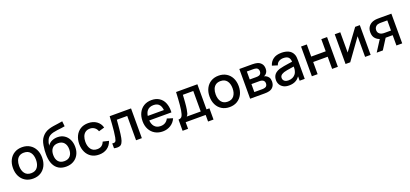

<svg xmlns="http://www.w3.org/2000/svg" viewBox="42 -1946 6998 3277"><g transform="rotate(-20 3540.5 -307.5)"><path d="M304.5 15Q223.5 15 164 -21.5Q104.5 -58 72.2 -122.2Q40 -186.5 40 -270.5Q40 -355 73 -419.2Q106 -483.5 165.5 -519.2Q225 -555 304.5 -555Q385.5 -555 445 -518.5Q504.5 -482 537 -418Q569.5 -354 569.5 -270.5Q569.5 -186 536.8 -121.8Q504 -57.5 444.5 -21.2Q385 15 304.5 15ZM304.5 -83.5Q382 -83.5 420.2 -135.8Q458.5 -188 458.5 -270.5Q458.5 -355 419.8 -405.8Q381 -456.5 304.5 -456.5Q252 -456.5 218 -432.8Q184 -409 167.5 -367.2Q151 -325.5 151 -270.5Q151 -185.5 190 -134.5Q229 -83.5 304.5 -83.5Z M901.5 15.5Q824.5 15 770.5 -18Q716.5 -51 686.2 -113.2Q656 -175.5 651 -263.5Q650 -283 650 -304Q650 -329.5 652.2 -369.5Q654.5 -409.5 662.8 -458Q671 -506.5 684 -539Q698.5 -575 723.5 -605.2Q748.5 -635.5 778.5 -656Q810.5 -678 849.5 -690.2Q888.5 -702.5 931.2 -709.5Q974 -716.5 1017.8 -721.8Q1061.5 -727 1103 -735L1113 -641.5Q1085.5 -635 1048.2 -631Q1011 -627 971.2 -622Q931.5 -617 895.5 -608Q859.5 -599 833 -582.5Q795.5 -559.5 775.8 -515.5Q756 -471.5 752 -420Q783 -467 831 -487.8Q879 -508.5 930.5 -508.5Q1002.5 -508.5 1054.8 -474.5Q1107 -440.5 1135 -382Q1163 -323.5 1163 -249.5Q1163 -169.5 1130.2 -109.8Q1097.5 -50 1039.2 -17.2Q981 15.5 906 15.5Q904 15.5 901.5 15.5ZM907 -83Q979 -83 1015.8 -127.5Q1052.5 -172 1052.5 -246Q1052.5 -322 1014.5 -365.5Q976.5 -409 907 -409Q836.5 -409 799.2 -365.5Q762 -322 762 -246Q762 -169 799.5 -126Q837 -83 907 -83Z M1504 15Q1421 15 1363 -22Q1305 -59 1274.2 -123.5Q1243.5 -188 1243 -270Q1243.5 -353.5 1275 -417.8Q1306.5 -482 1365 -518.5Q1423.5 -555 1505.5 -555Q1594 -555 1656.8 -511Q1719.5 -467 1739.5 -390.5L1635.5 -360.5Q1620 -406 1584.8 -431.2Q1549.5 -456.5 1504 -456.5Q1452.5 -456.5 1419.5 -432.2Q1386.5 -408 1370.5 -366Q1354.5 -324 1354 -270Q1354.5 -186.5 1392.2 -135Q1430 -83.5 1504 -83.5Q1554.5 -83.5 1585.8 -106.8Q1617 -130 1633.5 -173.5L1739.5 -148.5Q1713 -69.5 1652 -27.2Q1591 15 1504 15Z M1776.5 0V-88.5Q1789.5 -86 1799.5 -86Q1813.5 -86 1825.8 -91.8Q1838 -97.5 1845.8 -117Q1853.5 -136.5 1859 -167.5Q1867.5 -213 1873.8 -271.2Q1880 -329.5 1885 -397.5Q1890 -465.5 1894 -540H2282V0H2177V-441.5H1988Q1985 -402 1981.2 -357.8Q1977.5 -313.5 1973 -270Q1968.5 -226.5 1963.5 -188.5Q1958.5 -150.5 1953 -123.5Q1943 -69.5 1923.8 -37.8Q1904.5 -6 1879.5 0.5Q1854.5 7 1835.5 7Q1810 7 1776.5 0Z M2661.5 15Q2581 15 2520.2 -20.2Q2459.5 -55.5 2425.8 -118.8Q2392 -182 2392 -265.5Q2392 -354 2425.2 -419Q2458.5 -484 2518 -519.5Q2577.5 -555 2656.5 -555Q2739 -555 2797 -516.8Q2855 -478.5 2881.2 -414Q2907.5 -349.5 2907.5 -273Q2907.5 -257 2906.5 -240.5H2504Q2510 -173 2542.5 -132.5Q2582 -83.5 2656.5 -83.5Q2705.5 -83.5 2741.2 -105.8Q2777 -128 2797 -169.5L2899.5 -137Q2868 -64.5 2804 -24.8Q2740 15 2661.5 15ZM2799.5 -322Q2792.5 -383.5 2766.5 -417.5Q2731.5 -462.5 2660.5 -462.5Q2582 -462.5 2542.5 -413Q2515 -378.5 2506.5 -322Z M2978.5 120V-84Q3023 -84 3042.2 -113.8Q3061.5 -143.5 3073 -215Q3080 -258.5 3084.8 -307.5Q3089.5 -356.5 3093 -413.8Q3096.5 -471 3100 -540H3487V-84H3540V120H3441V0H3078V120ZM3128 -84H3382V-456H3193Q3191 -423 3188.8 -388Q3186.5 -353 3183.8 -318.5Q3181 -284 3177.5 -252.5Q3174 -221 3169.5 -195.5Q3163.5 -156 3155.2 -129.5Q3147 -103 3128 -84Z M3874.5 15Q3793.5 15 3734 -21.5Q3674.5 -58 3642.2 -122.2Q3610 -186.5 3610 -270.5Q3610 -355 3643 -419.2Q3676 -483.5 3735.5 -519.2Q3795 -555 3874.5 -555Q3955.5 -555 4015 -518.5Q4074.5 -482 4107 -418Q4139.5 -354 4139.5 -270.5Q4139.5 -186 4106.8 -121.8Q4074 -57.5 4014.5 -21.2Q3955 15 3874.5 15ZM3874.5 -83.5Q3952 -83.5 3990.2 -135.8Q4028.5 -188 4028.5 -270.5Q4028.5 -355 3989.8 -405.8Q3951 -456.5 3874.5 -456.5Q3822 -456.5 3788 -432.8Q3754 -409 3737.5 -367.2Q3721 -325.5 3721 -270.5Q3721 -185.5 3760 -134.5Q3799 -83.5 3874.5 -83.5Z M4249 0V-540H4486.5Q4510 -540 4533.5 -537.2Q4557 -534.5 4575 -529.5Q4616 -518 4645 -483.8Q4674 -449.5 4674 -392.5Q4674 -360 4664 -337.8Q4654 -315.5 4636.5 -299.5Q4628.5 -292.5 4619.5 -287Q4610.5 -281.5 4601.5 -278.5Q4620 -275.5 4638 -265.5Q4665.5 -251 4683.2 -223.8Q4701 -196.5 4701 -151Q4701 -96.5 4674.5 -59.8Q4648 -23 4599.5 -9.5Q4580.5 -4 4556.8 -2Q4533 0 4509.5 0ZM4355 -311.5H4472Q4486.5 -311.5 4501.5 -313.2Q4516.5 -315 4527.5 -319.5Q4547 -327 4556.5 -344.8Q4566 -362.5 4566 -383.5Q4566 -406.5 4555.5 -424.5Q4545 -442.5 4524 -449.5Q4509.5 -454.5 4490.8 -455.2Q4472 -456 4467 -456H4355ZM4355 -82.5H4503Q4513.5 -82.5 4527 -84.5Q4540.5 -86.5 4551 -90Q4573.5 -97 4583.2 -115.5Q4593 -134 4593 -155Q4593 -183.5 4578 -200.8Q4563 -218 4540 -223Q4530 -226.5 4518 -227Q4506 -227.5 4497.5 -227.5H4355Z M4953.5 15Q4893.5 15 4853 -7.2Q4812.5 -29.5 4791.8 -66.2Q4771 -103 4771 -147Q4771 -188 4785.5 -219Q4800 -250 4828.5 -271.8Q4857 -293.5 4898.5 -307Q4934.5 -317.5 4980 -325.5Q5025.5 -333.5 5075.5 -340.5Q5106.5 -344.5 5137.5 -349Q5135 -401 5111 -428Q5083 -458.5 5015.5 -458.5Q4973 -458.5 4937.5 -438.8Q4902 -419 4888 -373.5L4790.5 -403.5Q4810.5 -473 4866.8 -514Q4923 -555 5016.5 -555Q5089 -555 5142.8 -530.2Q5196.5 -505.5 5221.5 -452Q5234.5 -425.5 5237.5 -396Q5240.5 -366.5 5240.5 -332.5V0H5148V-78.5Q5119.5 -38 5080.5 -15.5Q5029 15 4953.5 15ZM4972 -70.5Q5016.5 -70.5 5048.5 -86.2Q5080.5 -102 5100 -126.5Q5119.5 -151 5125.5 -177.5Q5134 -201.5 5135 -231.5Q5135.5 -243 5135.5 -253Q5135.5 -257.5 5135.5 -262Q5106.5 -257.5 5080.5 -253.5Q5040 -247.5 5007.2 -241.8Q4974.5 -236 4949 -228Q4927.5 -220.5 4910.8 -210Q4894 -199.5 4884.2 -184.5Q4874.5 -169.5 4874.5 -148Q4874.5 -127 4885 -109.2Q4895.5 -91.5 4917 -81Q4938.5 -70.5 4972 -70.5Z M5370 0V-540H5474.5V-319.5H5738V-540H5842.5V0H5738V-221H5474.5V0Z M6437.5 -540V0H6337V-375.5L6067 0H5982V-540H6082.5V-172L6353 -540Z M6906 0V-187.5H6799Q6789.5 -187.5 6778.5 -188L6659 0H6547.5L6676.5 -201.5Q6634 -215.5 6603.5 -247.5Q6563 -289 6563 -362.5Q6563 -433.5 6601.2 -476.8Q6639.5 -520 6698.5 -532.5Q6724 -538.5 6750.8 -539.2Q6777.5 -540 6796 -540H7010.5L7011 0ZM6790 -271.5H6906V-456H6790Q6779 -456 6763 -455Q6747 -454 6732 -449.5Q6716.5 -445 6702.2 -433.5Q6688 -422 6679 -404.2Q6670 -386.5 6670 -363.5Q6670 -329 6689.5 -306.8Q6709 -284.5 6736 -277.5Q6750.5 -273.5 6765 -272.5Q6779.5 -271.5 6790 -271.5Z"/></g></svg>

Font: Cns Manrope SemBd
Style: Regular
Weight: 600
Designer: Mikhail Sharanda
Foundry: Mikhail Sharanda
Version: Version 4.504